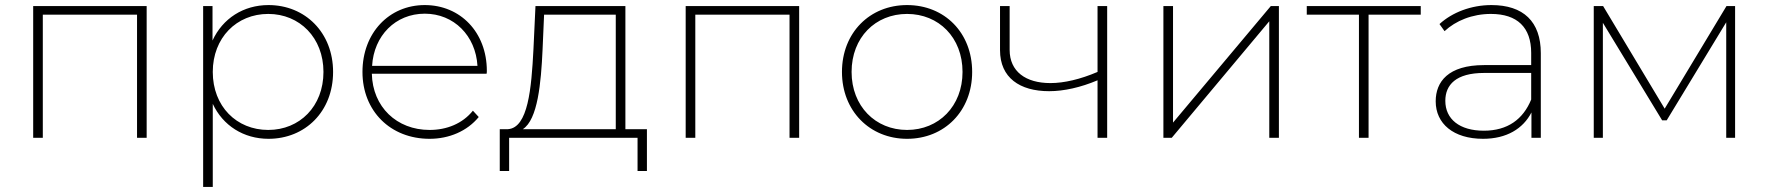

<svg xmlns="http://www.w3.org/2000/svg" viewBox="-20 -544 6981 758"><path d="M149 -486H521V0H559V-520H111V0H149Z M1039 -31C914 -31 820 -124 820 -260C820 -395 914 -489 1039 -489C1163 -489 1257 -395 1257 -260C1257 -124 1163 -31 1039 -31ZM820 -134C860 -48 942 4 1040 4C1185 4 1295 -104 1295 -260C1295 -415 1185 -524 1040 -524C941 -524 859 -471 819 -384V-520H782V194H820Z M1449 -284C1456 -403 1541 -490 1657 -490C1772 -490 1858 -403 1865 -284ZM1676 4C1753 4 1824 -26 1870 -82L1847 -107C1806 -56 1744 -31 1676 -31C1546 -31 1451 -122 1448 -253H1901C1902 -257 1902 -260 1902 -264C1902 -417 1797 -524 1657 -524C1516 -524 1411 -414 1411 -260C1411 -106 1521 4 1676 4Z M2044 -34C2103 -72 2116 -216 2122 -348L2128 -486H2411V-34ZM1990 0H2497V131H2534V-34H2449V-520H2094L2086 -349C2078 -195 2065 -39 1985 -34H1953V131H1990Z M2725 -486H3097V0H3135V-520H2687V0H2725Z M3561 4C3709 4 3818 -106 3818 -260C3818 -415 3709 -524 3561 -524C3414 -524 3304 -415 3304 -260C3304 -106 3414 4 3561 4ZM3561 -31C3436 -31 3342 -125 3342 -260C3342 -396 3436 -489 3561 -489C3686 -489 3780 -396 3780 -260C3780 -125 3686 -31 3561 -31Z M4351 -520H4313V-260C4245 -231 4181 -216 4127 -216C4029 -216 3966 -262 3966 -347V-520H3928V-346C3928 -237 4006 -184 4122 -184C4180 -184 4247 -199 4313 -227V0H4351Z M4606 0 4991 -460V0H5029V-520H4997L4611 -60V-520H4573V0Z M5383 -486H5589V-520H5139V-486H5345V0H5383Z M6025 -151C5993 -73 5932 -28 5838 -28C5742 -28 5686 -74 5686 -146C5686 -209 5728 -256 5839 -256H6025ZM5835 4C5928 4 5993 -36 6026 -100V0H6063V-334C6063 -459 5994 -524 5868 -524C5788 -524 5713 -495 5663 -449L5683 -421C5727 -462 5792 -489 5866 -489C5970 -489 6025 -436 6025 -335V-287H5839C5697 -287 5648 -221 5648 -144C5648 -56 5718 4 5835 4Z M6308 -454 6542 -69H6560L6795 -456V0H6830V-520H6796L6552 -115L6309 -520H6272V0H6308Z"/></svg>

Font: Montserrat-Alt1 ExtLt
Style: Regular
Weight: 200
Designer: Differentunic
Foundry: Differentunic
Version: Version 7.222